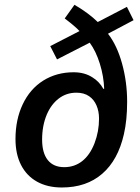

<svg xmlns="http://www.w3.org/2000/svg" viewBox="-20 -788 596 817"><path d="M45.9 -196.3Q45.9 -279.3 76.7 -344.2Q107.4 -409.2 163.6 -444.8Q220.7 -480.5 293 -480.5Q339.8 -480.5 373 -459Q402.3 -441.4 419.9 -409.7L423.3 -410.6Q421.4 -463.9 404.8 -517.1Q388.2 -570.3 361.8 -606.4L222.7 -535.2L193.8 -591.8L318.4 -655.8Q299.3 -676.3 255.4 -709.5L296.9 -767.6Q356.4 -732.9 396 -694.3L520 -758.8L548.3 -702.1L439.5 -644.5Q478 -595.2 499.5 -517.1Q521 -439 521 -355Q521 -276.9 507.3 -217.3Q482.4 -106.9 415 -48.6Q347.7 9.8 243.2 9.8Q182.1 9.8 137.7 -14.9Q93.3 -39.6 69.6 -85.9Q45.9 -132.3 45.9 -196.3ZM382.3 -178.7Q401.4 -228.5 401.4 -283.2Q401.4 -314.5 390.6 -339.4Q379.9 -364.3 359.4 -378.4Q337.9 -393.6 305.2 -393.6Q262.7 -393.6 230.2 -368.9Q197.8 -344.2 179.2 -300.8Q159.2 -253.4 159.2 -194.3Q159.2 -137.2 183.3 -106.9Q207.5 -76.7 253.4 -76.7Q296.9 -76.7 329.8 -102.5Q362.8 -128.4 382.3 -178.7Z"/></svg>

Font: Viking Open Sans Light
Style: Bold Italic
Weight: 600
Italic angle: -12°
Foundry: Ascender Corporation
Version: Version 2.000